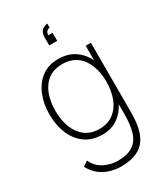

<svg xmlns="http://www.w3.org/2000/svg" viewBox="-250 -890 1075 1247"><g transform="rotate(-30 288.0 -267.0)"><path d="M323 -789V-759Q318 -759 310 -755.2Q302 -751.5 296.2 -743Q290.5 -734.5 292 -720H323V-660H263V-720Q263 -758.5 284 -773.8Q305 -789 323 -789ZM276 255Q237 255 197.5 244Q158 233 123.2 206.8Q88.5 180.5 64 135L101 110Q128 165.5 177 188.8Q226 212 276 212Q348.5 212 389.2 184.8Q430 157.5 446.5 103.8Q463 50 463 -30V-168H467V-540H506V-30Q506 -5.5 505 17.5Q504 40.5 501 63Q493 128.5 466.2 171Q439.5 213.5 392.5 234.2Q345.5 255 276 255ZM275 15Q198.5 15 146.2 -22.8Q94 -60.5 67 -125.2Q40 -190 40 -271Q40 -350.5 66.5 -415Q93 -479.5 143.8 -517.2Q194.5 -555 267 -555Q342.5 -555 394.2 -518.2Q446 -481.5 472.5 -417.2Q499 -353 499 -271Q499 -190.5 472.8 -125.8Q446.5 -61 396.5 -23Q346.5 15 275 15ZM275 -27Q338.5 -27 381.2 -59Q424 -91 445.5 -146.2Q467 -201.5 467 -271Q467 -341.5 445.2 -396.2Q423.5 -451 380.8 -482Q338 -513 275 -513Q210.5 -513 168.2 -481.2Q126 -449.5 105.5 -394.8Q85 -340 85 -271Q85 -201.5 106.5 -146.2Q128 -91 170.2 -59Q212.5 -27 275 -27Z"/></g></svg>

Font: Manrope ExtraLight
Style: Regular
Weight: 200
Designer: Mikhail Sharanda
Foundry: Mikhail Sharanda
Version: Version 4.505